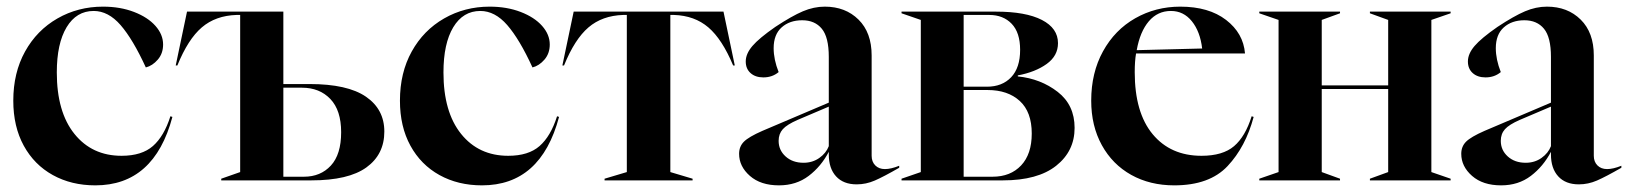

<svg xmlns="http://www.w3.org/2000/svg" viewBox="-20 -543 4901 578"><path d="M20 -240Q20 -324 55.5 -388Q91 -452 153 -487.5Q215 -523 290 -523Q342 -523 383.5 -507Q425 -491 448 -465Q471 -439 471 -409Q471 -382 455 -363.5Q439 -345 419 -340Q380 -425 343 -467.5Q306 -510 262 -510Q210 -510 180.5 -461Q151 -412 151 -325Q151 -206 204 -140Q257 -74 346 -74Q407 -74 440.5 -103.5Q474 -133 493 -193L499 -191Q444 15 267 15Q195 15 139 -16Q83 -47 51.5 -104.5Q20 -162 20 -240Z M646 -5 703 -25V-498H692Q629 -496 587.5 -460.5Q546 -425 514 -346H509L543 -508H833V-290H912Q1026 -290 1081.5 -252Q1137 -214 1137 -147Q1137 -78 1083 -39Q1029 0 917 0H646ZM895 -11Q945 -11 976 -44.5Q1007 -78 1007 -145Q1007 -211 974.5 -245Q942 -279 889 -279H833V-11Z M1184 -240Q1184 -324 1219.5 -388Q1255 -452 1317 -487.5Q1379 -523 1454 -523Q1506 -523 1547.5 -507Q1589 -491 1612 -465Q1635 -439 1635 -409Q1635 -382 1619 -363.5Q1603 -345 1583 -340Q1544 -425 1507 -467.5Q1470 -510 1426 -510Q1374 -510 1344.5 -461Q1315 -412 1315 -325Q1315 -206 1368 -140Q1421 -74 1510 -74Q1571 -74 1604.5 -103.5Q1638 -133 1657 -193L1663 -191Q1608 15 1431 15Q1359 15 1303 -16Q1247 -47 1215.5 -104.5Q1184 -162 1184 -240Z M1800 -5 1867 -25V-498H1856Q1793 -496 1751.5 -460.5Q1710 -425 1678 -346H1673L1707 -508H2158L2192 -346H2187Q2154 -425 2112.5 -460.5Q2071 -496 2009 -498H1998V-25L2065 -5V0H1800Z M2205 -80Q2205 -102 2219.5 -116.5Q2234 -131 2275 -149L2475 -234V-372Q2475 -431 2454 -456.5Q2433 -482 2395 -482Q2357 -482 2333 -460.5Q2309 -439 2309 -398Q2309 -364 2324 -326Q2305 -310 2278 -310Q2254 -310 2239.5 -323Q2225 -336 2225 -358Q2225 -381 2245 -404.5Q2265 -428 2314 -462Q2364 -495 2397 -509Q2430 -523 2463 -523Q2525 -523 2564.5 -484Q2604 -445 2604 -376V-74Q2604 -56 2615 -45Q2626 -34 2644 -34Q2662 -34 2687 -44V-38Q2640 -11 2613.5 0.5Q2587 12 2559 12Q2519 12 2497 -12Q2475 -36 2475 -78V-86Q2452 -42 2414.5 -13.5Q2377 15 2325 15Q2270 15 2237.5 -13.5Q2205 -42 2205 -80ZM2399 -53Q2426 -53 2446.5 -67.5Q2467 -82 2475 -103V-222L2381 -182Q2349 -168 2336.5 -154Q2324 -140 2324 -119Q2324 -91 2345 -72Q2366 -53 2399 -53Z M2694 -5 2752 -25V-483L2694 -503V-508H2978Q3068 -508 3116.5 -483Q3165 -458 3165 -413Q3165 -375 3131 -350.5Q3097 -326 3044 -316V-313Q3113 -306 3164 -266.5Q3215 -227 3215 -158Q3215 -88 3159.5 -44Q3104 0 2999 0H2694ZM2968 -11Q3022 -11 3054 -45Q3086 -79 3086 -141Q3086 -206 3050 -239Q3014 -272 2953 -272H2881V-11ZM2951 -282Q2997 -282 3024 -310.5Q3051 -339 3051 -393Q3051 -445 3025.5 -471.5Q3000 -498 2958 -498H2881V-282Z M3265 -240Q3265 -324 3300.5 -388.5Q3336 -453 3397.5 -488Q3459 -523 3533 -523Q3619 -523 3671 -483Q3723 -443 3728 -382H3400Q3396 -359 3396 -326Q3396 -204 3450 -139Q3504 -74 3597 -74Q3661 -74 3695 -103Q3729 -132 3748 -193L3754 -191Q3730 -101 3675.5 -43Q3621 15 3515 15Q3442 15 3385.5 -16.5Q3329 -48 3297 -106Q3265 -164 3265 -240ZM3599 -397Q3593 -448 3568 -479Q3543 -510 3505 -510Q3465 -510 3438.5 -479Q3412 -448 3402 -392Z M3771 -5 3829 -25V-483L3771 -503V-508H4014V-503L3959 -483V-286H4159V-483L4104 -503V-508H4347V-503L4289 -483V-25L4347 -5V0H4104V-5L4159 -25V-275H3959V-25L4014 -5V0H3771Z M4379 -80Q4379 -102 4393.5 -116.5Q4408 -131 4449 -149L4649 -234V-372Q4649 -431 4628 -456.5Q4607 -482 4569 -482Q4531 -482 4507 -460.5Q4483 -439 4483 -398Q4483 -364 4498 -326Q4479 -310 4452 -310Q4428 -310 4413.5 -323Q4399 -336 4399 -358Q4399 -381 4419 -404.5Q4439 -428 4488 -462Q4538 -495 4571 -509Q4604 -523 4637 -523Q4699 -523 4738.5 -484Q4778 -445 4778 -376V-74Q4778 -56 4789 -45Q4800 -34 4818 -34Q4836 -34 4861 -44V-38Q4814 -11 4787.5 0.5Q4761 12 4733 12Q4693 12 4671 -12Q4649 -36 4649 -78V-86Q4626 -42 4588.5 -13.5Q4551 15 4499 15Q4444 15 4411.5 -13.5Q4379 -42 4379 -80ZM4573 -53Q4600 -53 4620.5 -67.5Q4641 -82 4649 -103V-222L4555 -182Q4523 -168 4510.5 -154Q4498 -140 4498 -119Q4498 -91 4519 -72Q4540 -53 4573 -53Z"/></svg>

Font: Nyght Serif Medium
Style: Regular
Weight: 500
Designer: Maksym Kobuzan
Version: Version 0.410